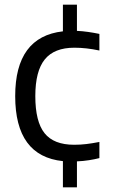

<svg xmlns="http://www.w3.org/2000/svg" viewBox="-20 -681 502 821"><path d="M249 8Q45 -13 45 -270Q45 -524 249 -547V-661H309V-549Q332 -548 356.5 -544.5Q381 -541 405 -536V-465Q349 -477 298 -477Q212 -477 171.5 -427Q131 -377 131 -270Q131 -161 170.5 -111.5Q210 -62 297 -62Q324 -62 349 -65Q374 -68 405 -74V-5Q386 0 360.5 4Q335 8 309 9V120H249Z"/></svg>

Font: Encode Sans Narrow
Style: Regular
Weight: 400
Designer: Pablo Impallari, Andres Torresi
Foundry: Pablo Impallari, Andres Torresi
Version: Version 1.000; ttfautohint (v1.00) -l 8 -r 50 -G 200 -x 14 -